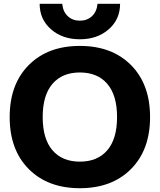

<svg xmlns="http://www.w3.org/2000/svg" viewBox="-20 -982 842 1012"><path d="M189 -962H308Q312 -920 337.5 -896.5Q363 -873 401 -873Q439 -873 464.5 -896.5Q490 -920 494 -962H613Q613 -880 553 -827.5Q493 -775 401 -775Q309 -775 249 -827.5Q189 -880 189 -962ZM131.5 -639Q232 -740 401 -740Q570 -740 670.5 -639Q771 -538 771 -365Q771 -192 670.5 -91Q570 10 401 10Q232 10 131.5 -91Q31 -192 31 -365Q31 -538 131.5 -639ZM256.5 -190Q308 -130 401 -130Q494 -130 545.5 -190Q597 -250 597 -365Q597 -480 545.5 -540Q494 -600 401 -600Q308 -600 256.5 -540Q205 -480 205 -365Q205 -250 256.5 -190Z"/></svg>

Font: Mplus 1p ExtraBold
Style: Regular
Weight: 800
Version: Version 1.061